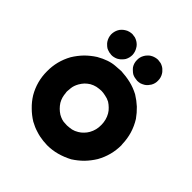

<svg xmlns="http://www.w3.org/2000/svg" viewBox="-196 -841 1004 1004"><g transform="rotate(45 306.5 -338.5)"><path d="M211.9 -546.9Q210 -546.9 208 -546.9Q206.1 -546.9 204.1 -547.9Q195.3 -547.9 188.5 -550.8Q180.7 -552.7 172.9 -556.6Q165 -561.5 158.2 -568.4Q151.4 -574.2 146.5 -582Q134.8 -600.6 133.8 -622.1Q133.8 -643.6 143.6 -662.1Q148.4 -670.9 155.3 -677.7Q162.1 -684.6 169.9 -689.5Q179.7 -696.3 191.4 -699.2Q203.1 -702.1 211.9 -702.1Q222.7 -701.2 232.4 -699.2Q242.2 -696.3 252 -690.4Q259.8 -685.5 266.6 -678.7Q272.5 -672.9 277.3 -664.1Q288.1 -646.5 289.1 -625Q289.1 -604.5 279.3 -585.9Q274.4 -578.1 267.6 -571.3Q261.7 -564.5 253.9 -559.6Q246.1 -553.7 236.3 -550.8Q227.5 -547.9 217.8 -546.9Q215.8 -546.9 213.9 -546.9Q211.9 -546.9 211.9 -546.9ZM401.4 -702.1Q413.1 -701.2 422.9 -699.2Q432.6 -696.3 442.4 -690.4Q450.2 -685.5 456.1 -678.7Q462.9 -672.9 467.8 -664.1Q478.5 -646.5 478.5 -625Q479.5 -604.5 468.8 -585.9Q463.9 -578.1 458 -571.3Q452.1 -564.5 444.3 -559.6Q434.6 -553.7 423.8 -549.8Q413.1 -546.9 401.4 -546.9Q391.6 -547.9 381.8 -549.8Q372.1 -551.8 363.3 -556.6Q355.5 -561.5 348.6 -568.4Q341.8 -574.2 335.9 -582Q324.2 -600.6 324.2 -622.1Q323.2 -643.6 334 -662.1Q338.9 -670.9 345.7 -677.7Q351.6 -684.6 359.4 -689.5Q370.1 -696.3 381.8 -699.2Q393.6 -702.1 401.4 -702.1ZM306.6 24.4Q299.8 23.4 292 23.4Q284.2 23.4 277.3 22.5Q248 19.5 221.7 10.7Q195.3 2.9 168.9 -11.7Q138.7 -30.3 114.3 -54.7Q88.9 -79.1 70.3 -109.4Q33.2 -173.8 33.2 -248Q32.2 -322.3 68.4 -387.7Q86.9 -418 111.3 -443.4Q135.7 -467.8 166 -487.3Q220.7 -518.6 266.6 -521.5Q311.5 -524.4 306.6 -524.4Q343.8 -522.5 377.9 -514.6Q411.1 -506.8 444.3 -489.3Q472.7 -471.7 496.1 -450.2Q519.5 -427.7 538.1 -401.4Q579.1 -335.9 581.1 -257.8Q582 -253.9 582 -250Q582 -176.8 545.9 -112.3Q527.3 -82 502.9 -56.6Q478.5 -32.2 448.2 -12.7Q415 4.9 379.9 14.6Q344.7 24.4 306.6 24.4ZM306.6 -377.9Q289.1 -377 273.4 -374Q256.8 -370.1 241.2 -361.3Q227.5 -352.5 216.8 -341.8Q206.1 -330.1 198.2 -316.4Q185.5 -293.9 183.6 -273.4Q181.6 -252 181.6 -250Q181.6 -247.1 181.6 -244.1Q181.6 -241.2 182.6 -238.3Q183.6 -223.6 187.5 -209Q191.4 -195.3 199.2 -181.6Q208 -168 218.8 -157.2Q229.5 -146.5 243.2 -137.7Q269.5 -123 290 -123Q310.5 -122.1 306.6 -122.1Q324.2 -123 340.8 -126Q357.4 -129.9 373 -139.6Q386.7 -147.5 397.5 -159.2Q408.2 -169.9 416 -183.6Q433.6 -214.8 432.6 -251Q432.6 -288.1 415 -318.4Q407.2 -332 395.5 -342.8Q384.8 -353.5 371.1 -362.3Q354.5 -371.1 336.9 -374Q319.3 -377.9 306.6 -377.9Z"/></g></svg>

Font: LeFont
Style: Bold
Weight: 800
Designer: Leryon MEDIA
Version: Version 1.0